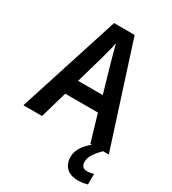

<svg xmlns="http://www.w3.org/2000/svg" viewBox="-224 -831 1055 1180"><g transform="rotate(30 303.5 -241.5)"><path d="M475 0 419 -190H187L132 0H0L230 -716H376L606 0ZM335 -492Q328 -518 318 -553.5Q308 -589 303 -615Q299 -596 293 -572.5Q287 -549 281 -527.5Q275 -506 272 -493L216 -298H391ZM499 113Q499 134 510 145Q521 156 541 156Q556 156 567.5 153.5Q579 151 587 148V223Q574 227 558 230Q542 233 521 233Q466 233 437.5 204.5Q409 176 409 129Q409 87 438 48.5Q467 10 506 -14L565 0Q532 33 515.5 59.5Q499 86 499 113Z"/></g></svg>

Font: Noto Sans Malayalam SemiCondensed SemiBold
Style: Regular
Weight: 600
Width: 4
Designer: Jelle Bosma - Monotype Design Team
Foundry: Monotype Imaging Inc.
Version: Version 2.104; ttfautohint (v1.8.4.7-5d5b)